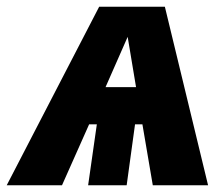

<svg xmlns="http://www.w3.org/2000/svg" viewBox="-69 -553 667 573"><path d="M387 0H552L423 -533H227L-49 0H116L197 -182H220L194 0H309L334 -182H356ZM246 -293 312 -443 337 -293Z"/></svg>

Font: Fira Sans ExtraBold
Style: Italic
Weight: 800
Italic angle: -8°
Designer: bBox Type GmbH & Carrois Corporate GbR & Edenspiekermann AG
Foundry: bBox Type GmbH & Carrois Corporate GbR & Edenspiekermann AG
Version: Version 4.301;PS 004.301;hotconv 1.0.88;makeotf.lib2.5.64775